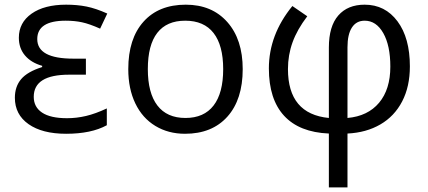

<svg xmlns="http://www.w3.org/2000/svg" viewBox="-20 -565 1837 825"><path d="M349.1 -313V-244.1H276.9Q125 -244.1 125 -148.9Q125 -105 160.9 -81.1Q196.8 -57.1 268.1 -57.1Q309.1 -57.1 349.6 -66.7Q390.1 -76.2 439 -99.1V-26.9Q372.1 9.8 264.2 9.8Q161.6 9.8 102.8 -31.5Q43.9 -72.8 43.9 -145Q43.9 -192.9 70.8 -224.9Q97.7 -256.8 161.1 -276.9V-282.2Q113.3 -295.9 87.2 -326.9Q61 -357.9 61 -402.8Q61 -467.8 115.7 -506.3Q170.4 -544.9 264.2 -544.9Q311.5 -544.9 351.8 -536.9Q392.1 -528.8 440.9 -506.8L410.2 -441.9Q364.3 -462.4 332.5 -469.2Q300.8 -476.1 262.2 -476.1Q140.1 -476.1 140.1 -397Q140.1 -313 294.9 -313Z M1022.9 -268.1Q1022.9 -137.2 957 -63.7Q891.1 9.8 774.9 9.8Q703.1 9.8 647.5 -23.9Q591.8 -57.6 561.5 -120.6Q531.2 -183.6 531.2 -268.1Q531.2 -398.9 596.7 -471.9Q662.1 -544.9 778.3 -544.9Q890.6 -544.9 956.8 -470.2Q1022.9 -395.5 1022.9 -268.1ZM615.2 -268.1Q615.2 -165.5 656.2 -111.8Q697.3 -58.1 776.9 -58.1Q856.4 -58.1 897.7 -111.6Q939 -165 939 -268.1Q939 -370.1 897.7 -423.1Q856.4 -476.1 775.9 -476.1Q696.3 -476.1 655.8 -423.8Q615.2 -371.6 615.2 -268.1Z M1393.1 240.2V8.8Q1266.1 3.4 1200.7 -67.6Q1135.3 -138.7 1135.3 -271Q1135.3 -415.5 1236.3 -539.1L1300.3 -495.1Q1256.8 -438 1237.1 -383.3Q1217.3 -328.6 1217.3 -268.1Q1217.3 -75.2 1393.1 -58.1V-360.8Q1393.1 -452.1 1433.6 -498.5Q1474.1 -544.9 1546.9 -544.9Q1634.8 -544.9 1688 -473.4Q1741.2 -401.9 1741.2 -279.8Q1741.2 -192.9 1708 -129.2Q1674.8 -65.4 1614.3 -30.3Q1553.7 4.9 1473.1 8.8V240.2ZM1657.2 -278.8Q1657.2 -369.1 1627 -422.6Q1596.7 -476.1 1546.9 -476.1Q1511.2 -476.1 1492.2 -446.8Q1473.1 -417.5 1473.1 -361.8V-58.1Q1560.5 -65.9 1608.9 -123.5Q1657.2 -181.2 1657.2 -278.8Z"/></svg>

Font: WebKoruri
Style: Regular
Weight: 400
Foundry: lindwurm / mohemohe
Version: Version 1.00